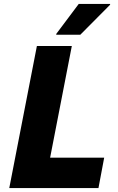

<svg xmlns="http://www.w3.org/2000/svg" viewBox="-20 -953 600 973"><path d="M27 0 167 -720H344L234 -154H508L479 0ZM265 -777V-781L379 -933H538V-929L387 -777Z"/></svg>

Font: Kufam
Style: Bold Italic
Weight: 700
Italic angle: -11°
Designer: Artur Schmal
Foundry: Original Type
Version: Version 1.301; ttfautohint (v1.8.3)